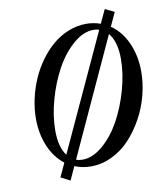

<svg xmlns="http://www.w3.org/2000/svg" viewBox="-87 -802 794 937"><g transform="rotate(-10 309.5 -333.5)"><path d="M186.5 64 140.6 40 171.9 -27.8Q124 -64.5 98.1 -126.5Q72.3 -188.5 72.3 -262.2Q72.3 -310.5 83.3 -360.4Q94.2 -410.2 114 -455.8Q133.8 -501.5 163.1 -542Q192.4 -582.5 227.3 -612.1Q262.2 -641.6 305.2 -658.9Q348.1 -676.3 393.1 -676.3Q430.7 -676.3 464.8 -664.1L496.1 -731.4L542 -709.5L510.3 -641.1Q562 -606 590.3 -542Q618.7 -478 618.7 -400.9Q618.7 -343.3 603.3 -283.7Q587.9 -224.1 558.8 -171.4Q529.8 -118.7 491 -76.9Q452.1 -35.2 401.9 -11Q351.6 13.2 297.9 13.2Q253.9 13.2 216.8 -2.4ZM155.3 -188.5Q155.3 -106.4 188 -64L452.1 -636.7Q439 -641.1 424.3 -641.1Q373.5 -641.1 323.5 -597.9Q273.4 -554.7 237.1 -488.8Q200.7 -422.9 178 -342.3Q155.3 -261.7 155.3 -188.5ZM262.2 -26.4Q313 -26.4 363.3 -69.6Q413.6 -112.8 450 -178.7Q486.3 -244.6 509 -325.2Q531.7 -405.8 531.7 -478.5Q531.7 -564.5 495.1 -607.9L230.5 -31.7Q244.6 -26.4 262.2 -26.4Z"/></g></svg>

Font: Elstob 18pt Medium
Style: Italic
Weight: 500
Italic angle: -20°
Designer: Peter S. Baker
Version: Version 1.015